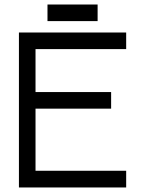

<svg xmlns="http://www.w3.org/2000/svg" viewBox="-20 -827 640 847"><path d="M136.7 -347.7V-73.7H536.6V0H63.5V-683.6H536.6V-610.4H136.7V-420.9H470.2V-347.7ZM189.5 -733.9V-807.1H410.6V-733.9Z"/></svg>

Font: Anka/Coder
Style: Regular
Weight: 400
Monospace: yes
Version: Version 001.100